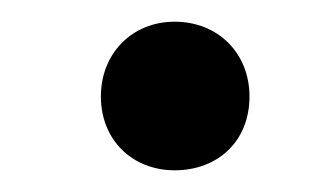

<svg xmlns="http://www.w3.org/2000/svg" viewBox="-20 -409 295 177"><path d="M210 -320C210 -279 181 -252 141 -252C102 -252 73 -280 73 -320C73 -360 102 -389 141 -389C181 -389 210 -360 210 -320Z"/></svg>

Font: Repo Medium
Style: Regular
Weight: 500
Designer: Stefan Peev
Foundry: Context Ltd
Version: Version 1.502